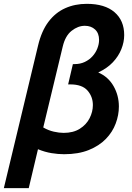

<svg xmlns="http://www.w3.org/2000/svg" viewBox="-44 -796 688 1001"><path d="M-24 185 154.2 -557.5Q172.5 -634.8 208.8 -682.6Q245 -730.5 295.9 -753.2Q346.8 -776 408.5 -776Q502.5 -776 553 -732.5Q603.5 -689 603.5 -613.2Q603.5 -576.5 588.6 -539.5Q573.8 -502.5 544.1 -471.1Q514.5 -439.8 468.2 -418.2Q520.5 -395.5 548.1 -346.9Q575.8 -298.2 575.8 -240.8Q575.8 -196.2 559.2 -152Q542.8 -107.8 508 -71.8Q473.2 -35.8 419 -13.9Q364.8 8 290.2 8Q259.2 8 224.8 2.4Q190.2 -3.2 154 -18L105.8 185ZM287.8 -103.2Q337.8 -103.2 371.9 -124.6Q406 -146 423.1 -179.6Q440.2 -213.2 440.2 -248.2Q440.2 -292 412.2 -324Q384.2 -356 322 -356H311.2L336 -461.8H344.8Q374.5 -461.8 398.2 -473.1Q422 -484.5 438.4 -502.8Q454.8 -521 463.6 -543.6Q472.5 -566.2 472.5 -587.8Q472.5 -622.8 451.8 -642.1Q431 -661.5 398.2 -661.5Q362.5 -661.5 329.4 -635.4Q296.2 -609.2 283 -553L181.5 -131.5Q208.2 -116 236.4 -109.6Q264.5 -103.2 287.8 -103.2Z"/></svg>

Font: Ubuntu Sans
Style: Italic
Weight: 400
Italic angle: -13.5°
Designer: Dalton Maag Ltd
Foundry: Dalton Maag Ltd
Version: Version 1.006